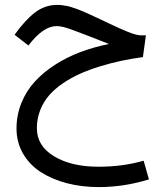

<svg xmlns="http://www.w3.org/2000/svg" viewBox="-20 -451 671 778"><path d="M421.4 -272.9Q407.2 -278.3 385 -287.1Q362.8 -295.9 341.3 -304.2Q256.8 -337.4 235.8 -341.8Q221.7 -345.2 209 -345.2Q154.8 -345.2 95.2 -266.6L39.1 -310.1Q81.5 -369.6 121.8 -400.4Q162.1 -431.2 212.4 -431.2Q222.2 -431.2 233.2 -429.7Q244.1 -428.2 252.9 -426.5Q261.7 -424.8 274.4 -420.4Q287.1 -416 294.4 -413.6Q301.8 -411.1 316.9 -404.5Q332 -397.9 337.9 -395.3Q343.8 -392.6 361.1 -384.5Q378.4 -376.5 383.8 -374Q395 -368.7 419.9 -356.9Q444.8 -345.2 459.7 -338.4Q474.6 -331.5 494.1 -323.5Q513.7 -315.4 528.3 -311.5Q543 -307.6 553.7 -307.6Q562.5 -307.6 571.3 -308.1L559.1 -219.7Q513.2 -213.4 471.7 -204.6Q430.2 -195.8 386.2 -182.4Q342.3 -168.9 305.4 -152.6Q268.6 -136.2 235.4 -113.8Q202.1 -91.3 179.2 -64.9Q156.2 -38.6 142.8 -4.4Q129.4 29.8 129.4 68.4Q129.4 140.6 199.5 182.6Q269.5 224.6 379.4 224.6Q477.1 224.6 562 200.2L583.5 275.9Q482.4 307.1 380.4 307.1Q311 307.1 250.7 291.3Q190.4 275.4 145 246.1Q99.6 216.8 73.2 171.1Q46.9 125.5 46.9 69.8Q46.9 15.1 66.7 -33.7Q86.4 -82.5 120.8 -120.1Q155.3 -157.7 202.9 -188.5Q250.5 -219.2 305.2 -239.7Q359.9 -260.3 421.4 -272.9Z"/></svg>

Font: Samim FD-WOL
Style: FD-WOL
Weight: 400
Foundry: DejaVu fonts team - Redesigned by Saber Rastikerdar
Version: Version 4.0.0